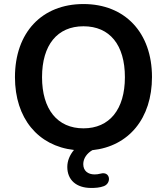

<svg xmlns="http://www.w3.org/2000/svg" viewBox="-20 -735 825 950"><path d="M431 195C450 195 473 194 494 186C533 171 526 111 478 124C467 127 457 128 448 128C416 128 392 111 392 77C392 48 411 23 437 8C617 -11 732 -149 732 -354C732 -574 598 -715 393 -715C187 -715 54 -574 54 -353C54 -150 168 -13 346 7C325 32 313 61 313 91C313 155 357 195 431 195ZM393 -100C264 -100 188 -194 188 -353C188 -513 264 -605 393 -605C523 -605 598 -513 598 -353C598 -194 522 -100 393 -100Z"/></svg>

Font: Nunito
Style: Bold
Weight: 700
Designer: Vernon Adams
Foundry: Vernon Adams
Version: Version 3.602